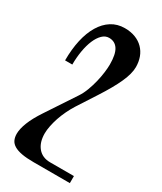

<svg xmlns="http://www.w3.org/2000/svg" viewBox="-179 -452 699 830"><g transform="rotate(30 170.5 -36.5)"><path d="M317.4 313H136.2Q101.1 313 77.1 308.6Q53.2 304.2 38.6 295.4Q23.9 286.6 17.8 273.4Q11.7 260.3 11.7 242.7Q11.7 218.3 24.7 185.3Q37.6 152.3 65.4 110.4L161.6 -35.2Q174.3 -54.2 183.6 -79.1Q192.9 -104 199 -129.4Q205.1 -154.8 208 -178Q210.9 -201.2 210.9 -217.3Q210.9 -268.6 195.6 -292.2Q180.2 -315.9 150.9 -315.9Q132.3 -315.9 117.4 -301.3Q102.5 -286.6 92 -262Q81.5 -237.3 75.9 -204.6Q70.3 -171.9 70.3 -136.2H34.2Q34.2 -191.9 44.4 -237.8Q54.7 -283.7 74.5 -316.7Q94.2 -349.6 123 -367.9Q151.9 -386.2 189 -386.2Q218.8 -386.2 241.9 -377.2Q265.1 -368.2 281.2 -351.8Q297.4 -335.4 305.7 -313Q314 -290.5 314 -263.7Q314 -231.4 293.7 -186.3Q273.4 -141.1 232.9 -78.6L172.4 15.1Q159.7 35.2 149.2 57.1Q138.7 79.1 131.3 100.8Q124 122.6 119.9 143.3Q115.7 164.1 115.7 180.7Q115.7 225.6 137.7 251.7Q159.7 277.8 198.7 277.8H317.4Z"/></g></svg>

Font: Arian Grqi
Style: Italic
Weight: 400
Italic angle: -15°
Designer: Ruben Hakobyan (Tarumian)
Foundry: Ruben Hakobyan (Tarumian)
Version: Version 1.002